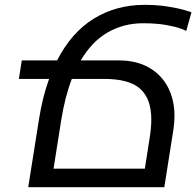

<svg xmlns="http://www.w3.org/2000/svg" viewBox="-20 -780 818 800"><path d="M316.4 -528.3H475.1Q547.9 -528.3 600.1 -498.8Q652.3 -469.2 679.7 -416.7Q707 -364.3 707 -296.4Q707 -269.5 702.6 -240.2L664.6 0H97.7L108.9 -71.3L142.1 -280.8Q157.2 -376.5 184.6 -451.2H58.6L70.8 -528.3H217.8Q278.3 -646 371.8 -702.9Q465.3 -759.8 582 -759.8Q634.3 -759.8 677.7 -752.9Q721.2 -746.1 749.5 -737.8Q777.8 -729.5 777.8 -728.5L755.9 -650.9Q755.9 -652.3 733.6 -660.6Q711.4 -668.9 671.4 -676Q631.3 -683.1 575.2 -683.1Q496.6 -683.1 430.2 -645.8Q363.8 -608.4 316.4 -528.3ZM279.3 -451.2Q250.5 -376.5 234.9 -278.3L203.1 -77.1H583.5L603 -201.7Q610.4 -245.6 610.4 -282.2Q610.4 -368.2 564.5 -409.7Q518.6 -451.2 414.1 -451.2Z"/></svg>

Font: Mardoto
Style: Italic
Weight: 400
Italic angle: -12°
Designer: Christian Robertson, Vahan Hovhannisyan
Foundry: Google
Version: Version 1.000